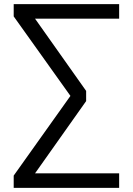

<svg xmlns="http://www.w3.org/2000/svg" viewBox="-20 -725 640 925"><path d="M46 180V121L330 -278V-248L46 -646V-705H554V-635H134V-656L395 -287V-238L134 131V110H554V180Z"/></svg>

Font: NunitoSans1
Style: Book
Weight: 400
Designer: Vernon Adams
Foundry: Vernon Adams
Version: Version 3.101;gftools[0.9.27]